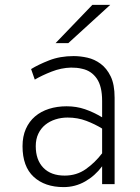

<svg xmlns="http://www.w3.org/2000/svg" viewBox="-20 -752 572 784"><path d="M397 0V-73Q368 -34 327.5 -11Q287 12 240 12Q163 12 117.5 -30Q72 -72 72 -155Q72 -195 85.5 -225.5Q99 -256 123 -276.5Q147 -297 180 -307.5Q213 -318 252 -318Q292 -318 327 -306Q362 -294 397 -273V-340Q397 -400 375 -431.5Q353 -463 316 -471Q304 -474 293 -475Q282 -476 270 -476Q230 -475 190.5 -459.5Q151 -444 122 -427Q118 -438 114.5 -448.5Q111 -459 107 -470Q136 -488 180.5 -505.5Q225 -523 281 -523Q308 -523 337 -516.5Q366 -510 391 -491.5Q416 -473 432 -440Q448 -407 448 -353V0ZM244 -35Q293 -35 330.5 -61.5Q368 -88 397 -126V-227Q368 -245 332.5 -258.5Q297 -272 256 -272Q230 -272 206.5 -264.5Q183 -257 165 -242.5Q147 -228 136.5 -206Q126 -184 126 -155Q126 -99 157 -67Q188 -35 244 -35ZM259 -576H207L357 -732H430Z"/></svg>

Font: Transpass ExtraLight
Style: Regular
Weight: 200
Designer: Delve Withrington
Foundry: Delve Fonts
Version: Version 1.001;December 18, 2019;FontCreator 12.0.0.2547 64-b